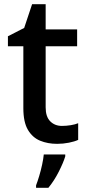

<svg xmlns="http://www.w3.org/2000/svg" viewBox="-20 -680 419 921"><path d="M277 -76Q298 -76 319.5 -79.5Q341 -83 355 -89V-9Q338 -1 310.5 4.5Q283 10 254 10Q209 10 172.5 -5Q136 -20 114 -57Q92 -94 92 -161V-458H18V-506L96 -546L134 -660H199V-539H350V-458H199V-165Q199 -120 221 -98Q243 -76 277 -76ZM293 70Q284 100 262 143.5Q240 187 212 221H153V209Q160 191 168 164.5Q176 138 182 110Q188 82 190 61H293Z"/></svg>

Font: Noto Sans Meetei Mayek Medium
Style: Regular
Weight: 500
Designer: Monotype Design Team and Neelakash Kshetrimayum
Foundry: Monotype Imaging Inc.
Version: Version 2.002; ttfautohint (v1.8.4.7-5d5b)